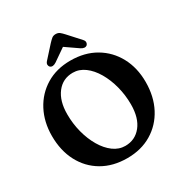

<svg xmlns="http://www.w3.org/2000/svg" viewBox="-207 -1067 1180 1238"><g transform="rotate(-30 383.0 -448.0)"><path d="M378.5 -714Q484.5 -714 563.8 -667.5Q643 -621 687 -539.2Q731 -457.5 731 -352.5Q731 -244 687.5 -161.2Q644 -78.5 566 -31.8Q488 15 384 15Q278 15 199 -31.2Q120 -77.5 76.5 -160.2Q33 -243 33 -352Q33 -455.5 76 -537.5Q119 -619.5 196.8 -666.8Q274.5 -714 378.5 -714ZM576.5 -274.5Q576.5 -343.5 559.5 -408.8Q542.5 -474 512 -526Q481.5 -578 440.8 -608.2Q400 -638.5 352.5 -638.5Q278 -638.5 233.2 -580.5Q188.5 -522.5 188.5 -424Q188.5 -353.5 205.5 -288.5Q222.5 -223.5 253 -171.8Q283.5 -120 324.2 -90Q365 -60 412 -60Q485.5 -60 531 -116.8Q576.5 -173.5 576.5 -274.5ZM519.5 -747Q502.5 -732.5 474.5 -750.5L382 -814.5L289.5 -750.5Q261.5 -732.5 244.5 -747Q238 -753 237.2 -764.2Q236.5 -775.5 247.5 -787.5L326.5 -875Q341 -890.5 352.5 -900Q364 -909.5 382 -909.5Q400 -909.5 411.8 -900Q423.5 -890.5 437.5 -875L517 -787.5Q528 -775.5 527 -764.2Q526 -753 519.5 -747Z"/></g></svg>

Font: Fraunces 72pt S100 SemiBold
Style: Regular
Weight: 600
Version: Version 1.000; ttfautohint (v1.8.3)